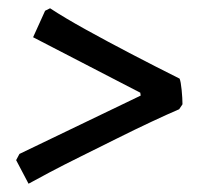

<svg xmlns="http://www.w3.org/2000/svg" viewBox="-20 -521 486 464"><path d="M49 -77 19 -134 27 -149 320 -290 319 -297 60 -431 89 -495 101 -501Q136 -478 187.5 -449.5Q239 -421 297.5 -390.5Q356 -360 414 -331Q417 -324 419 -303.5Q421 -283 421 -269L413 -257Q385 -245 345.5 -226.5Q306 -208 262 -186Q218 -164 175.5 -143Q133 -122 100 -104.5Q67 -87 49 -77Z"/></svg>

Font: Labrada
Style: Bold Italic
Weight: 700
Italic angle: -7°
Designer: Mercedes Jáuregui
Foundry: Omnibus-Type Team
Version: Version 1.000; ttfautohint (v1.8.4.7-5d5b)